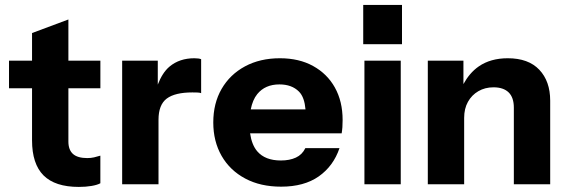

<svg xmlns="http://www.w3.org/2000/svg" viewBox="-20 -740 2267 767"><path d="M381 -387.3V-497.7H253.2V-662.2L108 -608V-497.7H16V-387.3H108V-179.2C108 -116.6 123.3 -70 153.9 -39.3C184.6 -8.7 231.5 6.7 294.8 6.7C313.5 6.7 330.4 5.4 345.6 2.8C360.8 0.2 372.5 -3.3 380.9 -7.9V-118.2C372.5 -115.6 364.2 -113.4 355.8 -111.4C347.4 -109.5 338.3 -108.5 328.7 -108.5C302.9 -108.5 283.8 -114 271.5 -125C259.4 -135.9 253.2 -152.4 253.2 -174.4V-387.3Z M756.4 -507.3C717.2 -507.3 684.2 -496.4 657.7 -474.4C636.8 -457.1 621.9 -431.7 610.3 -402V-497.6H468V-4H613.2V-261.5C613.2 -301.5 624.2 -329.7 646.1 -346.2C668 -362.6 702.2 -370.8 748.6 -370.8C757 -370.8 764.1 -370.7 769.9 -370.4C775.7 -370 780.3 -369.2 783.5 -367.9V-503.5C777.8 -506 768.6 -507.3 756.4 -507.3Z M1317.9 -390.2C1297.3 -427 1268.2 -455.7 1230.8 -476.3C1193.4 -497 1149.2 -507.3 1098.2 -507.3C1045.3 -507.3 998.8 -496.5 958.7 -474.9C918.6 -453.3 887.6 -423.3 865.3 -384.9C843.1 -346.5 832 -301.8 832 -250.8C832 -200.5 843.1 -156 865.3 -117.2C887.6 -78.5 919 -48.4 959.8 -26.7C1000.4 -5 1048.2 5.7 1103 5.7C1164.3 5.7 1214.4 -8 1253.5 -35.4C1292.4 -62.9 1320.1 -100.5 1336.2 -148.2H1199.8C1191.4 -130.8 1178.8 -118.2 1162 -110.5C1145.2 -102.7 1125.2 -98.9 1102 -98.9C1060 -98.9 1028.6 -111.1 1007.6 -135.6C992.8 -153 983.4 -177.1 979.1 -207.3H1344.9C1346.2 -215 1347.1 -223.2 1347.8 -231.9C1348.4 -240.7 1348.7 -250.2 1348.7 -260.5C1348.7 -310.2 1338.4 -353.4 1317.8 -390.2ZM981.7 -303.1C986.7 -327.9 995.1 -348.6 1007.7 -364.1C1028.7 -389.9 1058.2 -402.8 1096.3 -402.8C1129.2 -402.8 1155.1 -393.3 1174.2 -374.2C1190.1 -358.4 1197.7 -333.5 1200.4 -303.1Z M1580.9 -4V-497.7H1435.8V-4ZM1585.9 -563.5V-720.3H1431V-563.5Z M2134.4 -461.4C2105.4 -492 2063.4 -507.3 2008.5 -507.3C1962.7 -507.3 1924.1 -496.5 1892.8 -474.9C1866.5 -456.8 1846.9 -432.4 1831.3 -404.1V-497.7H1689V-4H1834.2V-269.2C1834.2 -293.7 1839.2 -315 1849.3 -333.1C1859.3 -351.2 1873.2 -365.4 1890.9 -375.7C1908.6 -386 1928.8 -391.2 1951.4 -391.2C1977.9 -391.2 1998 -384.4 2011.9 -370.9C2025.8 -357.3 2032.7 -337 2032.7 -309.9V-4H2177.9V-337.9C2177.9 -389.6 2163.4 -430.7 2134.4 -461.4Z"/></svg>

Font: Diatome
Style: Bold
Weight: 700
Designer: 15.100.17
Foundry: 15.100.17
Version: Version 1.004;Fontself Maker 3.5.8